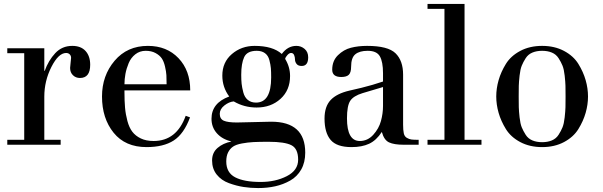

<svg xmlns="http://www.w3.org/2000/svg" viewBox="-20 -735 3060 975"><path d="M103 -25V-465H17V-490H205V-375H207Q226 -428 260.5 -465Q295 -502 347 -502Q391 -502 414.5 -476Q438 -450 438 -406Q438 -339 386 -339Q365 -339 350.5 -353Q336 -367 336 -390Q336 -397 338.5 -416Q341 -435 341 -441Q341 -452 334 -459Q327 -466 316 -466Q277 -466 241 -395Q205 -324 205 -244V-25H288V0H17V-25Z M946 -276H612V-268Q612 -222 615 -188Q618 -154 627 -120.5Q636 -87 652 -66Q668 -45 695 -32Q722 -19 760 -19Q877 -19 923 -147L945 -139Q914 -55 862 -21.5Q810 12 724 12Q616 12 557 -61Q498 -134 498 -245Q498 -351 562 -426.5Q626 -502 731 -502Q827 -502 886.5 -439.5Q946 -377 946 -276ZM612 -307H826Q826 -335 825 -353Q824 -371 818 -397Q812 -423 801.5 -438.5Q791 -454 770 -465.5Q749 -477 720 -477Q690 -477 667.5 -459.5Q645 -442 633.5 -414.5Q622 -387 617 -360Q612 -333 612 -307Z M1154 -16V-17Q1108 -28 1081 -58.5Q1054 -89 1054 -132Q1054 -212 1144 -245Q1109 -292 1109 -351Q1109 -419 1157.5 -460.5Q1206 -502 1273 -502Q1365 -502 1411 -461Q1441 -502 1485 -502Q1509 -502 1527 -486.5Q1545 -471 1545 -444Q1545 -400 1512 -400Q1494 -400 1486 -410.5Q1478 -421 1478 -433Q1478 -445 1473.5 -455.5Q1469 -466 1458 -466Q1449 -466 1439.5 -455.5Q1430 -445 1428 -436Q1453 -395 1453 -349Q1453 -277 1404.5 -233Q1356 -189 1283 -189Q1220 -189 1167 -220Q1143 -218 1119.5 -199.5Q1096 -181 1096 -157Q1096 -131 1116.5 -122Q1137 -113 1183 -113Q1212 -113 1269.5 -115Q1327 -117 1357 -117Q1530 -117 1530 40Q1530 90 1509.5 126Q1489 162 1453.5 182Q1418 202 1377.5 211Q1337 220 1291 220Q1253 220 1217 214.5Q1181 209 1142.5 195Q1104 181 1080.5 151.5Q1057 122 1057 80Q1057 40 1085 16Q1113 -8 1154 -16ZM1205 -355Q1205 -328 1207 -309.5Q1209 -291 1215.5 -266Q1222 -241 1238.5 -227.5Q1255 -214 1280 -214Q1357 -214 1357 -342Q1357 -371 1355.5 -388.5Q1354 -406 1348 -429.5Q1342 -453 1325.5 -465Q1309 -477 1284 -477Q1235 -477 1220 -445Q1205 -413 1205 -355ZM1344 -15Q1296 -15 1267 -13.5Q1238 -12 1208.5 -6.5Q1179 -1 1163.5 9.5Q1148 20 1138.5 38.5Q1129 57 1129 85Q1129 142 1174.5 165.5Q1220 189 1303 189Q1379 189 1436.5 159.5Q1494 130 1494 76Q1494 20 1460 2.5Q1426 -15 1344 -15Z M1755 -275 1815 -289Q1872 -303 1925 -321V-363Q1925 -421 1909 -449Q1893 -477 1847 -477Q1806 -477 1784.5 -459.5Q1763 -442 1763 -396Q1763 -367 1751.5 -355.5Q1740 -344 1713 -344Q1667 -344 1667 -381Q1667 -426 1696 -454.5Q1725 -483 1762 -492.5Q1799 -502 1844 -502Q1950 -502 1988.5 -464.5Q2027 -427 2027 -356V-102Q2027 -74 2030.5 -58Q2034 -42 2046 -35Q2058 -28 2069.5 -26.5Q2081 -25 2106 -25V0H2030Q1981 0 1955.5 -12Q1930 -24 1919 -65Q1891 -22 1854.5 -5Q1818 12 1765 12Q1690 12 1659 -24.5Q1628 -61 1628 -133Q1628 -194 1659 -227Q1690 -260 1755 -275ZM1925 -293 1821 -262Q1775 -248 1758.5 -223Q1742 -198 1742 -134Q1742 -19 1807 -19Q1847 -19 1875.5 -50.5Q1904 -82 1914.5 -120.5Q1925 -159 1925 -197Z M2151 -690V-715H2339V-25H2425V0H2151V-25H2237V-690Z M2512 -162Q2500 -204 2500 -245Q2500 -286 2512 -328Q2524 -370 2549 -410.5Q2574 -451 2622 -476.5Q2670 -502 2733 -502Q2796 -502 2844 -476.5Q2892 -451 2917 -410.5Q2942 -370 2954 -328Q2966 -286 2966 -245Q2966 -204 2954 -162Q2942 -120 2917 -79.5Q2892 -39 2844 -13.5Q2796 12 2733 12Q2670 12 2622 -13.5Q2574 -39 2549 -79.5Q2524 -120 2512 -162ZM2614.5 -299.5Q2614 -280 2614 -245Q2614 -210 2614.5 -190.5Q2615 -171 2618.5 -139Q2622 -107 2629.5 -88.5Q2637 -70 2649.5 -50.5Q2662 -31 2683.5 -22Q2705 -13 2733 -13Q2761 -13 2782.5 -22Q2804 -31 2816.5 -50.5Q2829 -70 2836.5 -88.5Q2844 -107 2847.5 -139Q2851 -171 2851.5 -190.5Q2852 -210 2852 -245Q2852 -280 2851.5 -299.5Q2851 -319 2847.5 -351Q2844 -383 2836.5 -401.5Q2829 -420 2816.5 -439.5Q2804 -459 2782.5 -468Q2761 -477 2733 -477Q2705 -477 2683.5 -468Q2662 -459 2649.5 -439.5Q2637 -420 2629.5 -401.5Q2622 -383 2618.5 -351Q2615 -319 2614.5 -299.5Z"/></svg>

Font: Justus
Style: Roman
Weight: 500
Version: Version 001.001